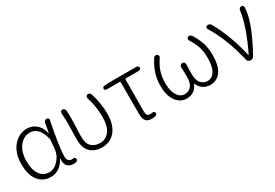

<svg xmlns="http://www.w3.org/2000/svg" viewBox="27 -1261 2844 1988"><g transform="rotate(-30 1448.5 -267.0)"><path d="M256.8 12.7Q166 12.7 110.8 -56.2Q55.7 -125 55.7 -253.9Q55.7 -387.7 124 -467.3Q192.4 -546.9 289.1 -546.9Q346.7 -546.9 394 -509.3Q441.4 -471.7 460.9 -391.6Q460.9 -390.6 461.9 -390.6Q462.9 -390.6 462.9 -391.6L483.4 -504.9Q486.3 -516.6 496.1 -524.9Q505.9 -533.2 517.6 -533.2Q529.3 -533.2 536.6 -524.4Q543.9 -515.6 541 -504.9Q513.7 -368.2 497.6 -265.1Q481.4 -162.1 481.4 -94.7Q481.4 -68.4 496.6 -52.7Q511.7 -37.1 534.2 -37.1Q541 -37.1 549.8 -39.1Q558.6 -40 566.9 -35.6Q575.2 -31.2 577.1 -22.5Q578.1 -18.6 578.1 -15.6Q578.1 -8.8 574.2 -2.9Q569.3 6.8 559.6 8.8Q543.9 12.7 525.4 12.7Q479.5 12.7 454.1 -16.6Q433.6 -41 433.6 -81.1Q433.6 -90.8 434.6 -101.6Q434.6 -103.5 432.6 -103.5Q430.7 -103.5 429.7 -102.5Q366.2 12.7 256.8 12.7ZM266.6 -38.1Q327.1 -38.1 377.9 -94.2Q428.7 -150.4 434.6 -225.6L442.4 -323.2Q443.4 -331.1 441.4 -337.9Q402.3 -496.1 292 -496.1Q220.7 -496.1 168.9 -430.7Q117.2 -365.2 117.2 -253.9Q117.2 -153.3 156.7 -95.7Q196.3 -38.1 266.6 -38.1Z M871.1 12.7Q783.2 12.7 731.9 -37.1Q680.7 -86.9 680.7 -191.4Q680.7 -224.6 682.6 -293Q684.6 -361.3 684.6 -394.5L679.7 -507.8Q679.7 -517.6 686.5 -524.4Q693.4 -533.2 705.1 -533.2Q717.8 -533.2 727.1 -524.9Q736.3 -516.6 737.3 -504.9Q741.2 -470.7 741.2 -412.1Q741.2 -377.9 737.8 -298.8Q734.4 -219.7 734.4 -189.5Q734.4 -109.4 773.4 -73.2Q812.5 -37.1 874 -37.1Q942.4 -37.1 985.4 -93.8Q1028.3 -150.4 1028.3 -259.8Q1028.3 -392.6 990.2 -502.9Q987.3 -514.6 992.7 -525.4Q998 -536.1 1008.8 -539.1Q1013.7 -540 1017.6 -540Q1025.4 -540 1032.2 -536.1Q1043 -531.2 1046.9 -518.6Q1088.9 -393.6 1088.9 -259.8Q1088.9 -194.3 1071.8 -141.6Q1054.7 -88.9 1025.4 -55.7Q996.1 -22.5 956.5 -4.9Q917 12.7 871.1 12.7Z M1461.9 12.7Q1413.1 12.7 1392.1 -13.7Q1371.1 -40 1371.1 -97.7V-476.6Q1371.1 -484.4 1364.3 -484.4H1205.1Q1196.3 -484.4 1189.9 -490.7Q1183.6 -497.1 1183.6 -506.3Q1183.6 -515.6 1189.9 -522.5Q1196.3 -529.3 1205.1 -529.3L1256.8 -533.2H1593.8Q1603.5 -533.2 1610.8 -525.9Q1618.2 -518.6 1618.2 -508.3Q1618.2 -498 1610.8 -491.2Q1603.5 -484.4 1593.8 -484.4H1436.5Q1429.7 -484.4 1428.7 -476.6Q1426.8 -345.7 1426.8 -91.8Q1426.8 -63.5 1437.5 -50.3Q1448.2 -37.1 1472.7 -37.1Q1484.4 -37.1 1498 -40Q1507.8 -42 1516.1 -37.1Q1524.4 -32.2 1526.4 -22.5Q1528.3 -12.7 1523.4 -3.4Q1518.6 5.9 1507.8 7.8Q1484.4 12.7 1461.9 12.7Z M1882.8 12.7Q1806.6 12.7 1757.3 -52.7Q1708 -118.2 1708 -242.2Q1708 -384.8 1797.9 -522.5Q1804.7 -533.2 1817.4 -536.1Q1821.3 -537.1 1825.2 -537.1Q1833 -537.1 1839.8 -533.2Q1850.6 -527.3 1853 -516.1Q1855.5 -504.9 1848.6 -495.1Q1805.7 -432.6 1785.6 -372.1Q1765.6 -311.5 1765.6 -232.4Q1765.6 -139.6 1799.8 -88.4Q1834 -37.1 1885.7 -37.1Q1932.6 -37.1 1963.4 -72.3Q1994.1 -107.4 1994.1 -185.5Q1994.1 -247.1 1990.2 -295.9Q1989.3 -309.6 1998.5 -319.8Q2007.8 -330.1 2021.5 -330.1Q2035.2 -330.1 2044.4 -319.8Q2053.7 -309.6 2052.7 -295.9Q2049.8 -246.1 2049.8 -185.5Q2049.8 -106.4 2081.1 -71.8Q2112.3 -37.1 2158.2 -37.1Q2211.9 -37.1 2244.6 -88.9Q2277.3 -140.6 2277.3 -242.2Q2277.3 -321.3 2259.3 -377.4Q2241.2 -433.6 2200.2 -497.1Q2193.4 -506.8 2196.3 -518.1Q2199.2 -529.3 2210 -534.2Q2216.8 -538.1 2224.6 -538.1Q2228.5 -538.1 2232.4 -536.1Q2245.1 -533.2 2252 -522.5Q2293.9 -458 2315.4 -393.1Q2336.9 -328.1 2336.9 -244.1Q2336.9 -116.2 2290 -51.8Q2243.2 12.7 2164.1 12.7Q2119.1 12.7 2081.5 -10.7Q2043.9 -34.2 2025.4 -80.1Q2024.4 -82 2022.5 -82Q2020.5 -82 2019.5 -80.1Q2001 -34.2 1964.8 -10.7Q1928.7 12.7 1882.8 12.7Z M2694.3 -26.4Q2679.7 0 2648.4 0Q2635.7 0 2625 -8.3Q2614.3 -16.6 2611.3 -29.3Q2543.9 -314.5 2425.8 -503.9Q2421.9 -509.8 2421.9 -515.6Q2421.9 -519.5 2423.8 -523.4Q2427.7 -534.2 2438.5 -538.1Q2444.3 -540 2450.2 -540Q2457 -540 2463.9 -537.1Q2476.6 -533.2 2483.4 -521.5Q2537.1 -430.7 2584 -304.2Q2630.9 -177.7 2656.2 -62.5Q2656.2 -59.6 2658.7 -59.6Q2661.1 -59.6 2662.1 -62.5Q2788.1 -320.3 2813.5 -503.9Q2814.5 -516.6 2823.7 -524.9Q2833 -533.2 2845.7 -533.2Q2857.4 -533.2 2865.2 -524.4Q2871.1 -517.6 2871.1 -508.8Q2871.1 -348.6 2694.3 -26.4Z"/></g></svg>

Font: irohamaru Light
Style: Regular
Weight: 200
Designer: [Source Han Sans]
Ryoko NISHIZUKA  (kana & ideographs); Paul D. Hunt (Latin, Greek & Cyrillic); Wenlong ZHANG  (bopomofo
Version: Version 1.01